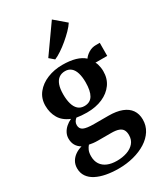

<svg xmlns="http://www.w3.org/2000/svg" viewBox="-265 -950 1117 1307"><g transform="rotate(-30 294.0 -296.5)"><path d="M264 256.5Q212 256.5 167.2 248Q122.5 239.5 89 222.2Q55.5 205 36.8 177.8Q18 150.5 18 113.5Q18 84 31.2 61Q44.5 38 67.5 22Q90.5 6 119 -1.5Q93.5 -16.5 81 -38.8Q68.5 -61 68.5 -91Q68.5 -114.5 79 -135Q89.5 -155.5 108 -172Q126.5 -188.5 150.5 -199.5Q94 -222.5 69 -265.8Q44 -309 44 -363.5Q44 -421 77 -462.2Q110 -503.5 164.2 -525.5Q218.5 -547.5 282 -547.5Q341.5 -547.5 383.8 -535.2Q426 -523 453 -498.5Q464.5 -517 490.5 -533.5Q516.5 -550 549.5 -550H579L578.5 -447.5H486Q491.5 -439.5 495.2 -427Q499 -414.5 501.2 -400Q503.5 -385.5 503.5 -371.5Q504 -313.5 473.8 -271Q443.5 -228.5 390.2 -205.2Q337 -182 267 -182Q246 -182 224.5 -183.8Q203 -185.5 186.5 -188.5Q176 -179.5 169.5 -168.5Q163 -157.5 163 -142.5Q163 -113.5 187.2 -102Q211.5 -90.5 270.5 -90.5H382Q444.5 -90.5 486.8 -74.2Q529 -58 550.5 -27Q572 4 572 48.5Q572 96.5 547.5 135Q523 173.5 480.2 200.5Q437.5 227.5 381.8 242Q326 256.5 264 256.5ZM279.5 204.5Q323.5 204.5 359.2 192.2Q395 180 416.2 155.2Q437.5 130.5 437.5 93Q437.5 68.5 428.5 52.5Q419.5 36.5 398 28.5Q376.5 20.5 339.5 20.5H236.5Q216.5 20.5 199.2 18.5Q182 16.5 168.5 13.5Q157.5 25.5 149.5 43.5Q141.5 61.5 141.5 89.5Q141.5 127 158.5 152.8Q175.5 178.5 206.5 191.5Q237.5 204.5 279.5 204.5ZM274.5 -229Q320 -229 340.8 -263.8Q361.5 -298.5 361.5 -366Q361.5 -408.5 352.2 -439Q343 -469.5 324.2 -485.5Q305.5 -501.5 277.5 -501.5Q249 -501.5 229 -487.2Q209 -473 198.5 -443.8Q188 -414.5 188 -369Q188 -327.5 197 -295.8Q206 -264 225.2 -246.5Q244.5 -229 274.5 -229ZM259.5 -604 223.5 -635 376 -850.5 465 -774.5Q451 -752.5 426 -727Q401 -701.5 371.5 -676.8Q342 -652 313 -632.8Q284 -613.5 261 -604Z"/></g></svg>

Font: Merriweather 72pt
Style: Bold
Weight: 700
Version: Version 2.100